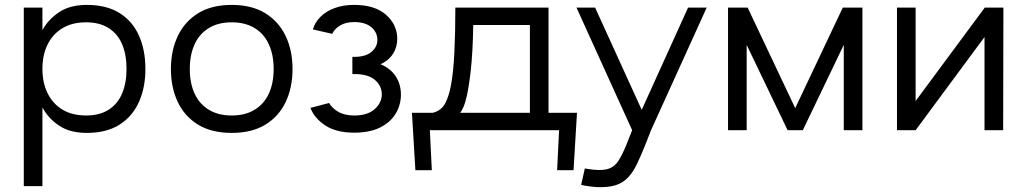

<svg xmlns="http://www.w3.org/2000/svg" viewBox="-20 -531 4182 783"><path d="M334 -511Q415 -511 468 -477.5Q521 -444 547 -385Q573 -326 573 -250Q573 -175 547 -116Q521 -57 468 -23Q415 11 334 11Q265 11 220.5 -19Q176 -49 153 -93V228H77V-500H153V-408Q176 -451 220.5 -481Q265 -511 334 -511ZM153 -250Q153 -193 174.5 -150Q196 -107 235.5 -83.5Q275 -60 331 -60Q386 -60 423 -83.5Q460 -107 478 -150Q496 -193 496 -250Q496 -308 478 -350.5Q460 -393 423 -416.5Q386 -440 331 -440Q275 -440 235.5 -416.5Q196 -393 174.5 -350.5Q153 -308 153 -250Z M925 11Q843 11 788 -22.5Q733 -56 705 -115Q677 -174 677 -250Q677 -325 705 -384Q733 -443 788 -477Q843 -511 925 -511Q1007 -511 1062 -477Q1117 -443 1145 -384Q1173 -325 1173 -250Q1173 -174 1145 -115Q1117 -56 1062 -22.5Q1007 11 925 11ZM925 -60Q980 -60 1018.5 -83.5Q1057 -107 1076.5 -149.5Q1096 -192 1096 -250Q1096 -307 1076.5 -350Q1057 -393 1018.5 -416.5Q980 -440 925 -440Q870 -440 831.5 -416.5Q793 -393 773.5 -350Q754 -307 754 -250Q754 -192 773.5 -149.5Q793 -107 831.5 -83.5Q870 -60 925 -60Z M1417 -299H1424Q1471 -299 1495 -319.5Q1519 -340 1519 -368Q1519 -399 1494.5 -420Q1470 -441 1424 -441Q1389 -441 1366 -426.5Q1343 -412 1335 -393L1256 -411Q1264 -439 1286 -461.5Q1308 -484 1343 -497.5Q1378 -511 1424 -511Q1509 -511 1554.5 -470.5Q1600 -430 1600 -373Q1600 -339 1583 -312Q1566 -285 1532 -269Q1573 -252 1594 -219.5Q1615 -187 1615 -145Q1615 -103 1593.5 -67.5Q1572 -32 1530 -11Q1488 10 1424 10Q1351 10 1306.5 -19.5Q1262 -49 1246 -91L1322 -111Q1333 -91 1359 -75.5Q1385 -60 1425 -60Q1479 -60 1508 -86Q1537 -112 1537 -146Q1537 -181 1509 -205Q1481 -229 1426 -229H1417Z M2217 -500V-71H2333L2319 163H2252L2260 0H1733L1741 163H1674L1660 -71H1745Q1780 -80 1795.5 -109.5Q1811 -139 1819 -183Q1824 -209 1827.5 -243Q1831 -277 1833 -318Q1835 -359 1836 -404.5Q1837 -450 1837 -500ZM1857 -71H2141V-429H1910Q1909 -374 1906.5 -327Q1904 -280 1899.5 -240.5Q1895 -201 1890 -172Q1885 -141 1877.5 -115.5Q1870 -90 1857 -71Z M2862 -500 2635 0 2611 61Q2593 106 2577 139Q2561 172 2540.5 193.5Q2520 215 2490 224.5Q2460 234 2413 232Q2403 231 2392 230Q2381 229 2370 227Q2359 225 2350 223L2365 156Q2370 157 2380.5 158.5Q2391 160 2400 161Q2441 165 2464 156.5Q2487 148 2502.5 124Q2518 100 2535 58L2558 0L2331 -500H2407L2597 -83L2786 -500Z M3192 0 3025 -348V0H2949V-500H3029L3223 -90L3417 -500H3497V0H3421V-348L3254 0Z M3638 -500H3714V-119L3996 -500H4072L4071 0H3995V-380L3714 0H3638Z"/></svg>

Font: Nata Sans
Style: Regular
Weight: 400
Designer: Daniel Uzquiano Cruz
Version: Version 1.001